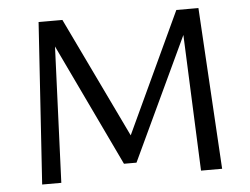

<svg xmlns="http://www.w3.org/2000/svg" viewBox="-49 -718 1013 779"><g transform="rotate(-5 458.0 -329.0)"><path d="M739 0 713 -618 753 -634 481 -55H430L171 -599L172 -658H232L480 -141H455L696 -658H786L825 0ZM92 0 135 -658H197L170 0Z"/></g></svg>

Font: Ysabeau Office Medium
Style: Regular
Weight: 500
Designer: Christian Thalmann (Catharsis Fonts)
Version: Version 2.001;gftools[0.9.30]; featfreeze: tnum,lnum,ss02